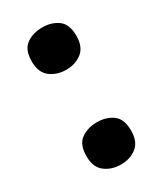

<svg xmlns="http://www.w3.org/2000/svg" viewBox="-151 -619 589 693"><g transform="rotate(-30 143.5 -272.5)"><path d="M50 -75Q50 -124 77.5 -143.5Q105 -163 144 -163Q182 -163 209 -143.5Q236 -124 236 -75Q236 -29 209 -8Q182 13 144 13Q105 13 77.5 -8Q50 -29 50 -75ZM50 -470Q50 -519 77.5 -538.5Q105 -558 144 -558Q182 -558 209 -538.5Q236 -519 236 -470Q236 -424 209 -403Q182 -382 144 -382Q105 -382 77.5 -403Q50 -424 50 -470Z"/></g></svg>

Font: Noto Sans Armenian ExtraBold
Style: Regular
Weight: 800
Version: Version 2.007